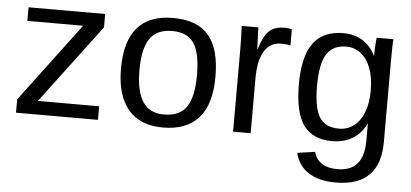

<svg xmlns="http://www.w3.org/2000/svg" viewBox="-50 -643 2046 956"><g transform="rotate(5 972.5 -165.0)"><path d="M40.5 0V-66.9L335.9 -460.4H57.1V-528.3H439.9V-461.4L144 -67.9H450.2V0Z M1014.2 -264.6Q1014.2 -126 953.1 -58.1Q892.1 9.8 775.9 9.8Q660.2 9.8 601.1 -60.8Q542 -131.3 542 -264.6Q542 -538.1 778.8 -538.1Q899.9 -538.1 957 -471.4Q1014.2 -404.8 1014.2 -264.6ZM921.9 -264.6Q921.9 -374 889.4 -423.6Q856.9 -473.1 780.3 -473.1Q703.1 -473.1 668.7 -422.6Q634.3 -372.1 634.3 -264.6Q634.3 -160.2 668.2 -107.7Q702.1 -55.2 774.9 -55.2Q854 -55.2 887.9 -106Q921.9 -156.7 921.9 -264.6Z M1125.5 0V-405.3Q1125.5 -460.9 1122.6 -528.3H1205.6Q1209.5 -438.5 1209.5 -420.4H1211.4Q1232.4 -488.3 1259.8 -513.2Q1287.1 -538.1 1336.9 -538.1Q1354.5 -538.1 1372.6 -533.2V-452.6Q1355 -457.5 1325.7 -457.5Q1271 -457.5 1242.2 -410.4Q1213.4 -363.3 1213.4 -275.4V0Z M1656.7 207.5Q1570.3 207.5 1519 173.6Q1467.8 139.6 1453.1 77.1L1541.5 64.5Q1550.3 101.1 1580.3 120.8Q1610.4 140.6 1659.2 140.6Q1790.5 140.6 1790.5 -13.2V-98.1H1789.6Q1764.6 -47.4 1721.2 -21.7Q1677.7 3.9 1619.6 3.9Q1522.5 3.9 1476.8 -60.5Q1431.2 -125 1431.2 -263.2Q1431.2 -403.3 1480.2 -470Q1529.3 -536.6 1629.4 -536.6Q1685.5 -536.6 1726.8 -511Q1768.1 -485.4 1790.5 -438H1791.5Q1791.5 -452.6 1793.5 -488.8Q1795.4 -524.9 1797.4 -528.3H1880.9Q1877.9 -502 1877.9 -418.9V-15.1Q1877.9 207.5 1656.7 207.5ZM1790.5 -264.2Q1790.5 -328.6 1772.9 -375.2Q1755.4 -421.9 1723.4 -446.5Q1691.4 -471.2 1650.9 -471.2Q1583.5 -471.2 1552.7 -422.4Q1522 -373.5 1522 -264.2Q1522 -155.8 1550.8 -108.4Q1579.6 -61 1649.4 -61Q1690.9 -61 1723.1 -85.4Q1755.4 -109.9 1772.9 -155.5Q1790.5 -201.2 1790.5 -264.2Z"/></g></svg>

Font: Arial
Style: Regular
Weight: 400
Designer: Steve Matteson
Foundry: Ascender Corporation
Version: Version 2.00.3